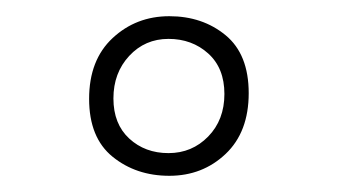

<svg xmlns="http://www.w3.org/2000/svg" viewBox="-20 -730 418 237"><path d="M189 -513Q148 -513 119 -536.5Q90 -560 90 -608Q90 -656 119 -683Q148 -710 189 -710Q230 -710 258.5 -686.5Q287 -663 287 -615Q287 -567 258.5 -540Q230 -513 189 -513ZM188 -541Q217 -541 237 -561.5Q257 -582 257 -614Q257 -646 237 -664Q217 -682 188 -682Q159 -682 139.5 -661Q120 -640 120 -608.5Q120 -577 139.5 -559Q159 -541 188 -541Z"/></svg>

Font: Antic
Style: Regular
Weight: 400
Version: Version 1.0002